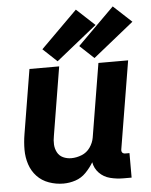

<svg xmlns="http://www.w3.org/2000/svg" viewBox="-55 -829 692 882"><g transform="rotate(-5 291.0 -387.5)"><path d="M202 8Q230 8 257.5 -1Q285 -10 306 -31.5Q327 -53 342 -78Q347 -49 367.5 -28Q388 -7 417.5 0.5Q447 8 478 8H516V-105H496Q491 -105 486.5 -107.5Q482 -110 480.5 -115Q479 -120 480 -125L547 -530H410L354 -191Q350 -167 335 -145.5Q320 -124 296 -114.5Q272 -105 248 -105Q228 -105 210.5 -113Q193 -121 184 -138Q175 -155 174 -174.5Q173 -194 177 -214L229 -530H92L43 -233Q37 -197 37 -162Q37 -127 47.5 -95Q58 -63 80.5 -39Q103 -15 135.5 -3.5Q168 8 202 8ZM394 -554 582 -705 498 -783 329 -615ZM224 -554 412 -705 328 -783 159 -615Z"/></g></svg>

Font: Iosevka Sparkle Extrabold
Style: Italic
Weight: 800
Italic angle: -9°
Designer: Belleve Invis
Foundry: Belleve Invis
Version: Version 4.5.0; ttfautohint (v1.8.3)